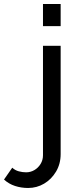

<svg xmlns="http://www.w3.org/2000/svg" viewBox="-136 -750 393 956"><path d="M4 186Q-30 186 -61 176Q-92 166 -116 144L-75 85Q-61 98 -42.5 103Q-24 108 -6 108Q16 108 35 97Q54 86 66 66.5Q78 47 78 23V-522H166V17Q166 66 143 104.5Q120 143 83.5 164.5Q47 186 4 186ZM78 -620V-730H166V-620Z"/></svg>

Font: Raleway Thin Medium
Style: Regular
Weight: 500
Version: Version 4.026